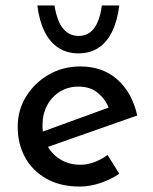

<svg xmlns="http://www.w3.org/2000/svg" viewBox="-20 -675 560 705"><path d="M273 10Q202 10 151 -18.5Q100 -47 72.5 -96.5Q45 -146 45 -210Q45 -271 76 -321Q107 -371 159 -401Q211 -431 275 -431Q357 -431 411 -383Q465 -335 484 -251L143 -131L121 -186L401 -288L381 -275Q369 -308 341 -332.5Q313 -357 268 -357Q230 -357 200 -338.5Q170 -320 153 -288Q136 -256 136 -215Q136 -172 154 -139.5Q172 -107 203.5 -88.5Q235 -70 275 -70Q302 -70 327.5 -80Q353 -90 375 -106L418 -37Q387 -16 348.5 -3Q310 10 273 10ZM268 -479Q226 -479 194.5 -499.5Q163 -520 143.5 -559.5Q124 -599 117 -655H180Q185 -623 195.5 -597.5Q206 -572 224.5 -557.5Q243 -543 268 -543Q295 -543 312.5 -557.5Q330 -572 340 -597.5Q350 -623 354 -655H418Q411 -598 391.5 -558.5Q372 -519 341 -499Q310 -479 268 -479Z"/></svg>

Font: Josefin Sans Thin
Style: Regular
Weight: 400
Version: Version 2.000